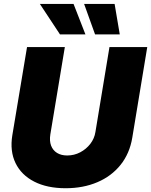

<svg xmlns="http://www.w3.org/2000/svg" viewBox="-20 -973 789 1002"><path d="M322.3 9.3Q226.1 9.3 158.7 -25.1Q91.3 -59.6 61 -122.1Q30.8 -184.6 44.4 -267.6L121.1 -727.5H318.4L242.7 -271.5Q237.3 -237.8 246.6 -213.1Q255.9 -188.5 277.6 -175Q299.3 -161.6 330.6 -161.6Q367.2 -161.6 398.7 -178.2Q430.2 -194.8 451.4 -222.4Q472.7 -250 478 -284.2L551.3 -727.5H748.5L670.4 -254.9Q656.7 -171.9 609.1 -112.5Q561.5 -53.2 487.8 -22Q414.1 9.3 322.3 9.3ZM476.1 -793.5 418.9 -952.6H578.1L605 -793.5ZM293 -793.5 188 -952.6H363.8L425.8 -793.5Z"/></svg>

Font: Inter 18pt Black
Style: Italic
Weight: 900
Italic angle: -9.3988°
Designer: Rasmus Andersson
Foundry: rsms
Version: Version 4.001;git-66647c0bb